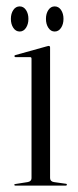

<svg xmlns="http://www.w3.org/2000/svg" viewBox="-20 -580 244 600"><path d="M136.5 -431.5V-23.5Q136.5 -18.5 139.5 -15.2Q142.5 -12 148.5 -11L184 -6Q187 -6 188 -5Q189 -4 189 -2.5Q189 -1.5 188 -0.8Q187 0 185 0H27.5Q26.5 0 25.5 -0.8Q24.5 -1.5 24.5 -2.5Q24.5 -3.5 25.5 -4Q26.5 -4.5 28.5 -5L66.5 -11Q72.5 -12 75.5 -15.2Q78.5 -18.5 78.5 -23V-396.5Q78.5 -399 77.5 -400.2Q76.5 -401.5 73.5 -401.5H28Q27 -402 26 -402.8Q25 -403.5 25 -404.5Q25 -406 26 -406.8Q27 -407.5 28.5 -408L125.5 -435Q129 -436 130.2 -436.2Q131.5 -436.5 132.5 -436.5Q134.5 -436.5 135.5 -435Q136.5 -433.5 136.5 -431.5ZM41.6 -481.5Q29.2 -481.5 21.6 -493Q14 -504.5 14 -521Q14 -537.5 21.6 -548.8Q29.2 -560 41.6 -560Q53.6 -560 61.2 -548.8Q68.8 -537.5 68.8 -521Q68.8 -504.5 61.2 -493Q53.6 -481.5 41.6 -481.5ZM150.8 -481.5Q138.8 -481.5 131.2 -493Q123.6 -504.5 123.6 -521Q123.6 -537.5 131.2 -548.8Q138.8 -560 150.8 -560Q163.2 -560 170.8 -548.8Q178.4 -537.5 178.4 -521Q178.4 -504.5 170.8 -493Q163.2 -481.5 150.8 -481.5Z"/></svg>

Font: Fraunces 120pt Light
Style: Regular
Weight: 300
Version: Version 1.000;[b76b70a41]